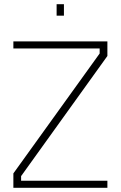

<svg xmlns="http://www.w3.org/2000/svg" viewBox="-20 -898 579 919"><path d="M44 1V-68L457 -642V-666H44V-700H494V-630L81 -55V-33H494V1ZM251 -823V-878H286V-823Z"/></svg>

Font: TitilliumWeb ExtraLight
Style: Regular
Weight: 400
Designer: Mohamed Gaber, Accademia di Belle Arti di Urbino and others
Foundry: Kief Type Foundry, Accademia di Belle Arti di Urbino and others
Version: Version 3.000; ttfautohint (v1.8.2)